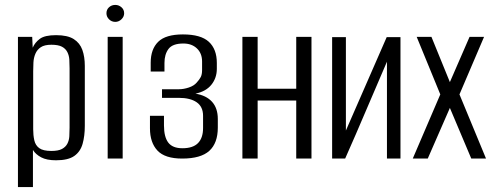

<svg xmlns="http://www.w3.org/2000/svg" viewBox="-20 -645 2007 781"><path d="M53 116V-495H111L113 -451Q122 -472 142 -487Q162 -502 208 -502Q255 -502 280 -486Q305 -470 315 -442Q325 -414 325 -377V-133Q325 -92 316 -60Q307 -28 282 -10.5Q257 7 208 7Q170 7 147.5 -5Q125 -17 114 -35V116ZM189 -31Q217 -31 232 -39Q247 -47 254 -60.5Q261 -74 262 -90.5Q263 -107 263 -126V-367Q263 -386 262 -402.5Q261 -419 254 -433Q247 -447 232 -455Q217 -463 189 -463Q161 -463 146 -453Q131 -443 124 -426.5Q117 -410 116 -391Q115 -372 115 -355V-119Q115 -95 119.5 -74.5Q124 -54 139.5 -42.5Q155 -31 189 -31Z M418 0V-495H479V0ZM449 -556Q434 -556 423.5 -566.5Q413 -577 413 -591Q413 -606 423.5 -615.5Q434 -625 449 -625Q463 -625 474 -615.5Q485 -606 485 -591Q485 -577 474 -566.5Q463 -556 449 -556Z M721 0Q651 0 620.5 -32.5Q590 -65 590 -123V-174H647V-135Q647 -88 664.5 -65Q682 -42 722 -42Q765 -42 785.5 -63Q806 -84 806 -124V-174Q806 -211 780 -229Q754 -247 707 -247H639V-282H708Q727 -282 748 -289Q769 -296 780 -309Q791 -321 796.5 -331.5Q802 -342 802 -360V-395Q802 -428 781 -448Q760 -468 726 -468Q682 -468 665.5 -446Q649 -424 649 -389V-354H593V-390Q593 -445 623.5 -475Q654 -505 724 -505Q797 -505 829.5 -475Q862 -445 862 -389V-365Q862 -328 840 -300.5Q818 -273 775 -264Q819 -257 842.5 -231Q866 -205 866 -161V-126Q866 -63 831.5 -31.5Q797 0 721 0Z M966 0V-495H1028V-284H1185V-495H1247V0H1185V-236H1028V0Z M1331 0V-494H1387V-114L1553 -494H1609V0H1554V-394Q1511 -295 1469.5 -197Q1428 -99 1384 0Z M1659 0 1771 -261 1675 -495H1735L1810 -311L1890 -495H1949L1849 -261L1957 0H1897L1810 -206L1720 0Z"/></svg>

Font: Alumni Sans
Style: Regular
Weight: 400
Designer: Robert E. Leuschke
Foundry: Robert E. Leuschke
Version: Version 1.018